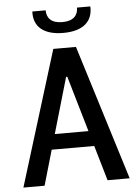

<svg xmlns="http://www.w3.org/2000/svg" viewBox="-61 -987 743 1034"><g transform="rotate(-5 310.0 -470.0)"><path d="M597.5 0 371 -730H248.5L23 0H137.5L192.5 -190H422.5L478 0ZM153.5 -940.5C149 -860 202.5 -811 310 -811C418 -811 471 -860 467 -940.5H395C395 -899.5 370.5 -869.5 310 -869.5C249.5 -869.5 225.5 -899.5 225.5 -940.5ZM216.5 -272.5 304 -574H310.5L398.5 -272.5Z"/></g></svg>

Font: Monaspace Argon Medium
Style: Regular
Weight: 500
Designer: Riley Cran & the Lettermatic Team
Foundry: Lettermatic
Version: Version 1.000 (Monaspace Argon)